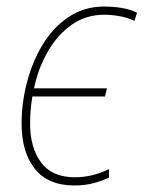

<svg xmlns="http://www.w3.org/2000/svg" viewBox="-20 -557 439 587"><path d="M207 10Q127 10 86.5 -41Q46 -92 46 -179Q46 -242 62.5 -305.5Q79 -369 111 -421.5Q143 -474 190.5 -505.5Q238 -537 299 -537Q327 -537 353.5 -532.5Q380 -528 399 -518L391 -493Q371 -503 346 -507.5Q321 -512 299 -512Q243 -512 199.5 -481.5Q156 -451 126.5 -400Q97 -349 84 -287H307L301 -262H79Q72 -222 72 -179Q72 -106 105.5 -60.5Q139 -15 209 -15Q262 -15 313 -40V-14Q292 -4 266 3Q240 10 207 10Z"/></svg>

Font: Noto Sans SemiCondensed Thin
Style: Italic
Weight: 100
Width: 4
Italic angle: -12°
Designer: Monotype Design Team
Foundry: Monotype Imaging Inc.
Version: Version 2.013; ttfautohint (v1.8.4.7-5d5b)